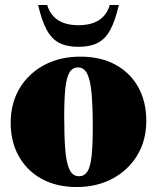

<svg xmlns="http://www.w3.org/2000/svg" viewBox="-20 -738 632 773"><path d="M298 -28.5Q319.5 -28.5 331.8 -47.2Q344 -66 348.8 -109.5Q353.5 -153 353.5 -225.5Q353.5 -305.5 349 -359Q344.5 -412.5 331.8 -439.5Q319 -466.5 294 -466.5Q272.5 -466.5 260.5 -447.5Q248.5 -428.5 243.5 -385.5Q238.5 -342.5 238.5 -269.5Q238.5 -189.5 242.8 -135.8Q247 -82 259.8 -55.2Q272.5 -28.5 298 -28.5ZM289 15Q207.5 15 148 -17.8Q88.5 -50.5 55.8 -108.8Q23 -167 23 -243.5Q23 -322.5 59 -382.5Q95 -442.5 158.2 -476.2Q221.5 -510 303 -510Q385.5 -510 445 -477.5Q504.5 -445 536.8 -386.8Q569 -328.5 569 -251.5Q569 -172.5 532.5 -112.5Q496 -52.5 433 -18.8Q370 15 289 15ZM296 -636.5Q329 -636.5 354.2 -645.2Q379.5 -654 396.8 -672.2Q414 -690.5 422 -718H458.5Q444 -654.5 424 -617.8Q404 -581 373.2 -565.2Q342.5 -549.5 296 -549.5Q249.5 -549.5 218.8 -565.2Q188 -581 168 -617.8Q148 -654.5 133.5 -718H170Q178 -690.5 195.2 -672.2Q212.5 -654 237.8 -645.2Q263 -636.5 296 -636.5Z"/></svg>

Font: Newsreader 60pt ExtraBold
Style: Regular
Weight: 800
Designer: Hugues Gentile
Foundry: Production Type
Version: Version 1.003